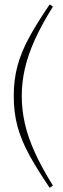

<svg xmlns="http://www.w3.org/2000/svg" viewBox="-20 -730 292 887"><path d="M80.5 -286Q80.5 -222.5 95 -158.8Q109.5 -95 141.2 -25.2Q173 44.5 224.5 127.5L209.5 137.5Q151 51.5 114.5 -15.5Q78 -82.5 60.8 -146.2Q43.5 -210 43.5 -286Q43.5 -362 60.8 -425.8Q78 -489.5 114.5 -556.8Q151 -624 209.5 -709.5L224.5 -699.5Q173 -617 141.2 -547Q109.5 -477 95 -413.5Q80.5 -350 80.5 -286Z"/></svg>

Font: Newsreader Text ExtraLight
Style: Regular
Weight: 275
Designer: Hugues Gentile
Foundry: Production Type
Version: Version 1.001